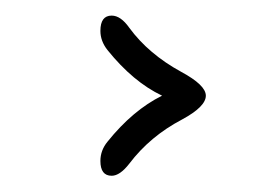

<svg xmlns="http://www.w3.org/2000/svg" viewBox="-20 -375 342 240"><path d="M114.3 -312.5Q105.5 -323.7 105.5 -336.4Q105.5 -355.5 119.6 -355.5Q130.9 -355.5 141.6 -340.3Q153.8 -323.7 169.9 -310.1Q186 -296.4 206.5 -285.2Q237.3 -268.6 237.3 -255.4Q237.3 -241.7 207.5 -225.6Q167.5 -204.6 141.6 -170.4Q129.9 -155.3 119.6 -155.3Q105.5 -155.3 105.5 -173.8Q105.5 -187 114.3 -197.8Q146 -237.3 182.6 -255.4Q146.5 -272.5 114.3 -312.5Z"/></svg>

Font: Dima Nastaligh Tahriri
Style: regular
Weight: 400
Designer: R.Balvardi
Foundry: Dima Software Group
Version: Version 1.00;November 13, 2018;FontCreator 11.5.0.2427 64-bi